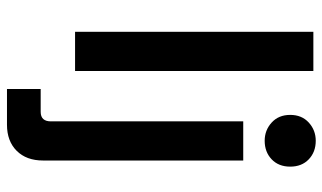

<svg xmlns="http://www.w3.org/2000/svg" viewBox="-212 -536 947 564"><g transform="rotate(90 262.0 -253.5)"><path d="M73 0V-700H188V0ZM241 200V101H308Q336 101 336 71V-494H451V94Q451 143 422.5 171.5Q394 200 346 200ZM393 -557Q362 -557 339.5 -577.5Q317 -598 317 -632Q317 -666 339.5 -686.5Q362 -707 393 -707Q426 -707 447.5 -686.5Q469 -666 469 -632Q469 -598 447.5 -577.5Q426 -557 393 -557Z"/></g></svg>

Font: Space Grotesk SemiBold
Style: Regular
Weight: 600
Designer: Florian Karsten
Foundry: Florian Karsten
Version: Version 2.000